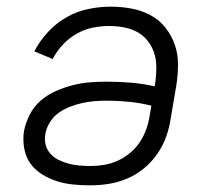

<svg xmlns="http://www.w3.org/2000/svg" viewBox="-20 -548 640 576"><path d="M251 8Q225 8 199.5 5.5Q174 3 150.5 -4.5Q127 -12 105.5 -25.5Q84 -39 70.5 -58.5Q57 -78 52.5 -103.5Q48 -129 52 -155Q57 -180 69.5 -204.5Q82 -229 102.5 -246.5Q123 -264 148 -275Q173 -286 198.5 -292.5Q224 -299 249.5 -301Q275 -303 300 -303Q337 -303 373 -300Q409 -297 444 -289L446 -301Q449 -324 449 -346.5Q449 -369 442.5 -389Q436 -409 423 -425.5Q410 -442 391.5 -452Q373 -462 351.5 -466Q330 -470 307 -470Q283 -470 258 -465Q233 -460 209.5 -446.5Q186 -433 168 -413.5Q150 -394 138 -371L83 -394Q99 -425 124 -452Q149 -479 180 -496.5Q211 -514 245 -521Q279 -528 312 -528Q343 -528 373.5 -522.5Q404 -517 430.5 -503Q457 -489 475.5 -466Q494 -443 504 -415Q514 -387 514 -355.5Q514 -324 509 -292L492 -192Q488 -165 478.5 -138Q469 -111 452 -86.5Q435 -62 412 -43Q389 -24 362 -12.5Q335 -1 307 3.5Q279 8 251 8ZM252 -50Q272 -50 293 -53.5Q314 -57 333.5 -66Q353 -75 370.5 -89.5Q388 -104 400 -122.5Q412 -141 419 -161Q426 -181 429 -201L434 -231Q402 -239 368 -242.5Q334 -246 300 -246Q282 -246 263.5 -244.5Q245 -243 227 -239Q209 -235 190.5 -228Q172 -221 156 -209.5Q140 -198 129.5 -181Q119 -164 116 -146Q113 -129 117 -113.5Q121 -98 131.5 -86.5Q142 -75 156.5 -68Q171 -61 186 -57Q201 -53 218 -51.5Q235 -50 252 -50Z"/></svg>

Font: Iosevka Light Extended
Style: Italic
Weight: 300
Width: 7
Italic angle: -9°
Monospace: yes
Designer: Belleve Invis
Foundry: Belleve Invis
Version: Version 32.5.0; ttfautohint (v1.8.4)